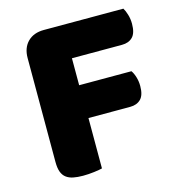

<svg xmlns="http://www.w3.org/2000/svg" viewBox="-95 -689 720 777"><g transform="rotate(-15 265.5 -300.5)"><path d="M491 -606Q498 -595 503.5 -576.5Q509 -558 509 -538Q509 -499 492.5 -482.5Q476 -466 448 -466H238V-353H457Q465 -342 470.5 -324Q476 -306 476 -286Q476 -248 459.5 -231.5Q443 -215 415 -215H240V-4Q229 -1 205.5 2Q182 5 159 5Q136 5 118.5 1.5Q101 -2 89 -11Q77 -20 71 -36Q65 -52 65 -78V-513Q65 -556 90 -581Q115 -606 158 -606Z"/></g></svg>

Font: Baloo Bhaijaan
Style: Regular
Weight: 400
Designer: Devika Bhansali and Ek Type
Foundry: Ek Type
Version: Version 1.443;PS 1.000;hotconv 16.6.51;makeotf.lib2.5.65220;